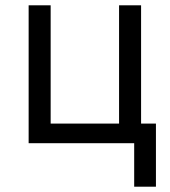

<svg xmlns="http://www.w3.org/2000/svg" viewBox="-20 -540 640 724"><path d="M486 164V0H88V-520H171V-74H429V-520H512V-74H568V164Z"/></svg>

Font: Nova
Style: Regular
Weight: 400
Monospace: yes
Designer: Belleve Invis
Foundry: Belleve Invis
Version: Version 24.1.4; ttfautohint (v1.8.4)